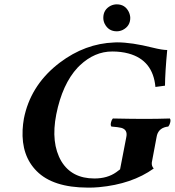

<svg xmlns="http://www.w3.org/2000/svg" viewBox="-20 -853 804 883"><path d="M455.1 -771Q455.1 -809.1 489.3 -826.7Q502.9 -833 517.1 -833Q555.2 -833 572.3 -798.3Q578.6 -784.7 579.1 -771Q579.1 -732.9 544.4 -715.3Q530.8 -709 517.1 -709Q479 -709 461.4 -743.7Q455.1 -756.8 455.1 -771ZM518.1 -658.2Q585.9 -658.2 682.6 -633.8Q726.1 -623 749 -623Q739.3 -520 738.8 -459L694.8 -453.1Q683.6 -576.2 571.3 -606.9Q537.1 -616.2 496.1 -616.2Q415 -616.2 347.7 -552.7Q341.8 -546.9 336.9 -542Q266.6 -466.3 238.8 -327.1Q212.9 -195.3 262.2 -111.3Q310.1 -32.2 414.1 -32.2Q474.1 -32.2 514.6 -61Q523.4 -67.4 532.2 -74.2L561 -223.1Q567.9 -256.8 537.6 -265.1Q523.4 -268.6 492.2 -271Q485.4 -279.3 494.1 -300.8Q496.6 -305.7 499 -308.1Q588.9 -306.2 646 -306.2Q703.1 -306.2 761.2 -308.1Q768.1 -299.8 758.8 -278.3Q756.3 -273.4 753.9 -271Q712.4 -266.6 702.1 -231.9Q700.7 -227.1 700.2 -223.1L678.2 -106Q676.3 -89.4 687 -78.1Q586.9 -6.3 435.5 7.8Q408.7 10.3 382.8 9.8Q223.6 9.3 148.9 -65.9Q78.1 -136.7 84 -256.3Q85.4 -282.2 89.8 -307.1Q118.7 -454.6 241.2 -554.2Q248.5 -560.1 254.9 -564.9Q371.1 -652.8 505.4 -657.7Q512.2 -658.2 518.1 -658.2Z"/></svg>

Font: Linux Libertine Capitals O
Style: Bold Italic Samll Caps
Weight: 400
Italic angle: -12°
Designer: Philipp H. Poll
Foundry: Philipp H. Poll
Version: Version 5.0.4